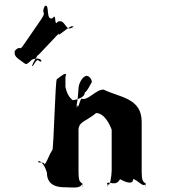

<svg xmlns="http://www.w3.org/2000/svg" viewBox="-20 -830 791 851"><path d="M86 -551C65 -568 39 -578 46 -603C64 -630 28 -579 46 -606C76 -634 62 -596 88 -636C106 -663 143 -715 161 -742C190 -785 161 -761 177 -802C195 -829 162 -776 180 -803C201 -816 181 -735 214 -750C232 -777 218 -707 236 -734C272 -748 269 -683 304 -711C322 -738 286 -681 304 -708C306 -734 238 -666 240 -678C258 -705 130 -560 148 -587C148 -587 109 -524 127 -540C145 -567 144 -568 158 -557C172 -557 158 -580 122 -566C98 -542 95 -544 86 -551ZM267 0C306 0 337 8 346 -18C346 -18 344 18 344 -17C335 -26 328 -21 328 -74V-254C328 -292 366 -294 406 -329C449 -329 475 -257 475 -254V-74C475 -56 467 9 457 -17C457 -17 454 17 454 -18C464 -28 494 -1 512 -36C512 -36 570 -1 570 -36C587 -36 618 8 627 -18C627 -18 625 18 625 -17C616 -26 608 -21 608 -74V-290C608 -397 509 -398 439 -433C403 -433 369 -381 341 -393C333 -386 326 -338 322 -366C322 -366 320 -332 320 -367C323 -375 328 -426 328 -437C328 -459 344 -489 362 -494C376 -494 387 -479 387 -466C383 -461 365 -421 356 -421C356 -386 281 -385 303 -385C307 -385 280 -394 270 -445V-489C280 -516 256 -497 232 -479C225 -479 218 -168 212 -165C194 -138 186 -104 176 -102C176 -108 174 -110 152 -110C140 -120 170 -126 188 -64C188 -2 245 0 267 0Z"/></svg>

Font: Hussar Przerywany
Style: Regular
Weight: 400
Foundry: Cannot Into Space Fonts
Version: Version 0.982